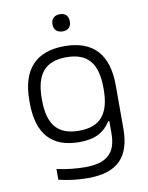

<svg xmlns="http://www.w3.org/2000/svg" viewBox="-96 -750 791 1024"><g transform="rotate(-10 300.0 -237.5)"><path d="M60 -256V-244C60 -76 134 9 285 9C373 9 421 -20 455 -74H461V-8C461 98 411 146 292 146C245 146 188 140 139 129V187C192 200 245 206 297 206C459 206 528 131 528 -23V-256C528 -422 451 -509 294 -509C138 -509 60 -422 60 -256ZM127 -247V-253C127 -386 178 -449 294 -449C410 -449 461 -386 461 -253V-247C461 -114 410 -51 294 -51C178 -51 127 -114 127 -247ZM252 -633C252 -606 269 -588 300 -588C330 -588 346 -606 346 -633V-635C346 -663 330 -681 300 -681C269 -681 252 -663 252 -635Z"/></g></svg>

Font: LT Wave Mono Light
Style: Regular
Weight: 300
Designer: Daniel Lyons
Version: Version 2.5 (Glyphs App)